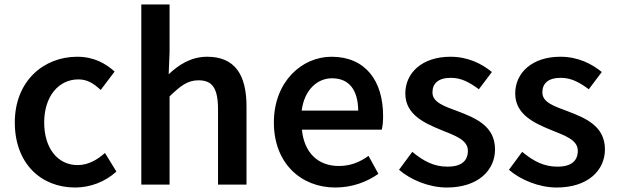

<svg xmlns="http://www.w3.org/2000/svg" viewBox="-20 -823 2751 856"><path d="M315 13C382 13 448 -12 499 -58L448 -141C413 -110 373 -87 326 -87C238 -87 177 -161 177 -277C177 -394 242 -469 329 -469C368 -469 395 -453 429 -422L491 -504C452 -539 400 -570 324 -570C175 -570 46 -462 46 -277C46 -95 162 13 315 13Z M732 -492 736 -589V-803H610V0H736V-393C785 -441 817 -465 865 -465C926 -465 952 -431 952 -335V0H1079V-349C1079 -491 1026 -570 904 -570C831 -570 777 -534 732 -492Z M1475 13C1550 13 1616 -12 1667 -48L1623 -128C1581 -98 1540 -83 1490 -83C1398 -83 1336 -142 1326 -245H1682C1686 -261 1688 -281 1688 -306C1688 -463 1609 -570 1458 -570C1325 -570 1201 -458 1201 -277C1201 -95 1322 13 1475 13ZM1577 -330H1325C1337 -424 1396 -474 1460 -474C1535 -474 1576 -424 1577 -330Z M1972 13C2112 13 2187 -64 2187 -157C2187 -262 2099 -297 2021 -327C1962 -349 1908 -366 1908 -411C1908 -450 1933 -476 1990 -476C2037 -476 2073 -456 2115 -425L2173 -502C2129 -538 2068 -570 1988 -570C1863 -570 1787 -499 1787 -406C1787 -311 1875 -273 1948 -243C2007 -219 2066 -200 2066 -151C2066 -108 2040 -80 1975 -80C1915 -80 1869 -104 1818 -146L1759 -66C1811 -21 1893 13 1972 13Z M2462 13C2602 13 2677 -64 2677 -157C2677 -262 2589 -297 2511 -327C2452 -349 2398 -366 2398 -411C2398 -450 2423 -476 2480 -476C2527 -476 2563 -456 2605 -425L2663 -502C2619 -538 2558 -570 2478 -570C2353 -570 2277 -499 2277 -406C2277 -311 2365 -273 2438 -243C2497 -219 2556 -200 2556 -151C2556 -108 2530 -80 2465 -80C2405 -80 2359 -104 2308 -146L2249 -66C2301 -21 2383 13 2462 13Z"/></svg>

Font: Bithumb Trading Sans Semibold
Style: Regular
Weight: 600
Designer: Ham Hyungwon
Foundry: Bithumb
Version: Version 0.500;FEAKit 1.0